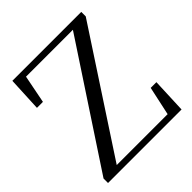

<svg xmlns="http://www.w3.org/2000/svg" viewBox="-197 -864 999 999"><g transform="rotate(-45 302.5 -364.0)"><path d="M27 0V-33L474 -712L466 -680V-693H278H91L121 -716L86 -538H42L51 -728H558V-695L112 -14L121 -51V-34H324H525L495 -13L534 -193H576L568 0Z"/></g></svg>

Font: Noto Serif KR
Style: Regular
Weight: 400
Designer: Ryoko NISHIZUKA  (kana & ideographs); Frank Grießhammer (Latin, Greek & Cyrillic); Wenlong ZHANG  (bopomofo); Sandoll Co
Foundry: Adobe
Version: Version 2.003-H1;hotconv 1.1.1;makeotfexe 2.6.0